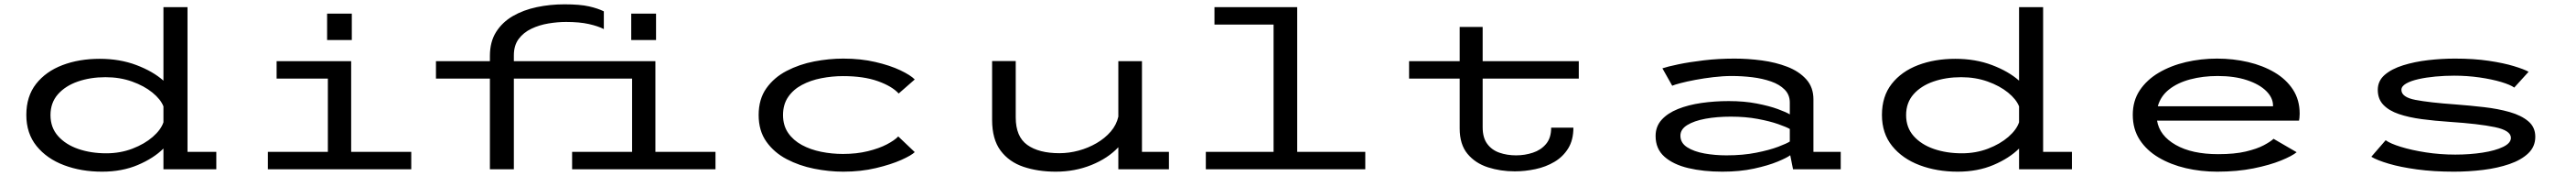

<svg xmlns="http://www.w3.org/2000/svg" viewBox="-20 -783 11940 814"><path d="M453 11Q356.5 11 276.8 -19Q197 -49 149.5 -107.5Q102 -166 102 -251.5Q102 -337.5 147.2 -395Q192.5 -452.5 269.5 -481.8Q346.5 -511 442 -511Q535.5 -511 612.2 -482Q689 -453 737.5 -410V-750H849V-80.5H982.5V0H737.5V-96Q692 -51 618.8 -20Q545.5 11 453 11ZM214 -250.5Q214 -193 249 -153.8Q284 -114.5 342.5 -94.2Q401 -74 472.5 -74Q537.5 -74 593.8 -95.5Q650 -117 688 -150Q726 -183 737.5 -217.5V-291Q724.5 -324 686.2 -355Q648 -386 591.8 -406Q535.5 -426 469 -426Q399 -426 341 -406Q283 -386 248.5 -347Q214 -308 214 -250.5Z M1496 -720H1610.5V-598H1496ZM1221.5 0V-80.5H1499.5V-419.5H1262V-500H1607.5V-80.5H1886V0Z M2250.5 0V-419.5H2000.5V-500H2250.5V-524.5Q2250.5 -589.5 2279.2 -635Q2308 -680.5 2357 -708.8Q2406 -737 2467.8 -750Q2529.5 -763 2596 -763Q2668 -763 2709.8 -753.5Q2751.5 -744 2778.5 -730.5V-648.5Q2752.5 -662 2709.2 -671.8Q2666 -681.5 2603.5 -681.5Q2564 -681.5 2521.8 -674.5Q2479.5 -667.5 2443 -650.2Q2406.5 -633 2384 -603Q2361.5 -573 2361.5 -527V-500H3017.5V-80.5H3296V0H2631.5V-80.5H2909.5V-419.5H2361.5V0ZM2905.5 -720H3020.5V-598H2905.5Z M3888 11Q3822 11 3753 -2.8Q3684 -16.5 3625.8 -47Q3567.5 -77.5 3531.8 -127.8Q3496 -178 3496 -251Q3496 -324.5 3531.8 -374.8Q3567.5 -425 3626 -455.2Q3684.5 -485.5 3753.2 -498.8Q3822 -512 3888 -512Q3969.5 -512 4037.2 -496.2Q4105 -480.5 4152.5 -458Q4200 -435.5 4219.5 -415.5L4145 -350.5Q4114.5 -384 4048.8 -407.5Q3983 -431 3887.5 -431Q3836 -431 3786.2 -421.2Q3736.5 -411.5 3696.5 -390.2Q3656.5 -369 3632.8 -334.5Q3609 -300 3609 -251Q3609 -202.5 3632.8 -168.2Q3656.5 -134 3696.2 -112.5Q3736 -91 3785.5 -81Q3835 -71 3886.5 -71Q3950.5 -71 4002.2 -83.8Q4054 -96.5 4090 -115.2Q4126 -134 4143 -152L4219.5 -79.5Q4204.5 -64.5 4156.8 -43.2Q4109 -22 4039.2 -5.5Q3969.5 11 3888 11Z M4873 11Q4790.5 11 4723.5 -11.5Q4656.5 -34 4617.2 -86.5Q4578 -139 4578 -228.5V-500.5H4687.5V-240Q4687.5 -151 4741 -112.8Q4794.5 -74.5 4890 -74.5Q4934.5 -74.5 4979 -86.5Q5023.5 -98.5 5062.2 -121Q5101 -143.5 5127.8 -174.5Q5154.5 -205.5 5163 -243.5V-500H5272.5V-80.5H5397.5V0H5163V-102Q5114.5 -50.5 5038 -19.8Q4961.5 11 4873 11Z M5568.5 0V-80.5H5882.5V-669.5H5608.5V-750H5992V-80.5H6307.5V0Z M6745 -189V-419.5H6510.5V-500H6745V-658.5H6851.5V-500H7297V-419.5H6851.5V-194.5Q6851.5 -146 6872.8 -117.5Q6894 -89 6929.2 -76.8Q6964.5 -64.5 7006.5 -64.5Q7047 -64.5 7084.2 -76.8Q7121.5 -89 7145.2 -117Q7169 -145 7169 -192.5H7272Q7272 -135.5 7248 -96.8Q7224 -58 7184.2 -34.5Q7144.5 -11 7096.2 -0.8Q7048 9.5 7000 9.5Q6934.5 9.5 6876 -9.2Q6817.5 -28 6781.2 -71.5Q6745 -115 6745 -189Z M7962.5 11Q7875 11 7805 -5.5Q7735 -22 7694 -58.2Q7653 -94.5 7653 -154Q7653 -198 7680.8 -228.8Q7708.5 -259.5 7756.5 -278.8Q7804.5 -298 7865.5 -306.8Q7926.5 -315.5 7992 -315.5Q8064 -315.5 8122 -304.2Q8180 -293 8219.5 -278.5Q8259 -264 8275 -254V-308.5Q8275 -344.5 8251.2 -368.5Q8227.5 -392.5 8188 -406.2Q8148.5 -420 8101 -425.8Q8053.5 -431.5 8006.5 -431.5Q7965 -431.5 7920.8 -426.2Q7876.5 -421 7836.8 -413.5Q7797 -406 7768.5 -398.5Q7740 -391 7730 -386.5L7684.5 -467Q7708 -475 7758.5 -485.5Q7809 -496 7876.5 -504Q7944 -512 8019 -512Q8081 -512 8145.2 -503.5Q8209.5 -495 8263.8 -474Q8318 -453 8351.2 -416.2Q8384.5 -379.5 8384.5 -323.5V-80.5H8511V0H8290L8277 -65Q8262 -53.5 8218.5 -35.5Q8175 -17.5 8109.2 -3.2Q8043.5 11 7962.5 11ZM7981.5 -64.5Q8058 -64.5 8119.5 -76.8Q8181 -89 8221.2 -104.2Q8261.5 -119.5 8275 -128.5V-186.5Q8259.5 -195.5 8221 -209Q8182.5 -222.5 8126.2 -233Q8070 -243.5 8001.5 -243.5Q7937 -243.5 7884 -233.8Q7831 -224 7799.5 -204.5Q7768 -185 7768 -155.5Q7768 -122 7799.2 -102Q7830.5 -82 7879.2 -73.2Q7928 -64.5 7981.5 -64.5Z M9053 11Q8956.5 11 8876.8 -19Q8797 -49 8749.5 -107.5Q8702 -166 8702 -251.5Q8702 -337.5 8747.2 -395Q8792.5 -452.5 8869.5 -481.8Q8946.5 -511 9042 -511Q9135.5 -511 9212.2 -482Q9289 -453 9337.5 -410V-750H9449V-80.5H9582.5V0H9337.5V-96Q9292 -51 9218.8 -20Q9145.5 11 9053 11ZM8814 -250.5Q8814 -193 8849 -153.8Q8884 -114.5 8942.5 -94.2Q9001 -74 9072.5 -74Q9137.5 -74 9193.8 -95.5Q9250 -117 9288 -150Q9326 -183 9337.5 -217.5V-291Q9324.5 -324 9286.2 -355Q9248 -386 9191.8 -406Q9135.5 -426 9069 -426Q8999 -426 8941 -406Q8883 -386 8848.5 -347Q8814 -308 8814 -250.5Z M10256 11Q10180.5 11 10110.5 -5.2Q10040.5 -21.5 9984.8 -54.2Q9929 -87 9896.8 -136.2Q9864.5 -185.5 9864.5 -252Q9864.5 -317 9897 -365.5Q9929.5 -414 9985.2 -446.8Q10041 -479.5 10110.8 -495.8Q10180.5 -512 10255 -512Q10330 -512 10398.8 -496Q10467.5 -480 10521.5 -448.2Q10575.5 -416.5 10606.8 -368.8Q10638 -321 10638 -257Q10638 -247 10637 -238.5Q10636 -230 10635 -225H9977Q9988.5 -155.5 10063.5 -112.8Q10138.5 -70 10260.5 -70Q10336.5 -70 10388.2 -82.2Q10440 -94.5 10471.2 -111Q10502.5 -127.5 10517 -141L10624 -79Q10603 -61.5 10551.2 -40.5Q10499.5 -19.5 10423.8 -4.2Q10348 11 10256 11ZM10258 -431.5Q10189.5 -431.5 10131 -416Q10072.5 -400.5 10033 -369.5Q9993.5 -338.5 9980.5 -291.5H10514.5V-294.5Q10514.5 -331 10482.8 -362.2Q10451 -393.5 10393.2 -412.5Q10335.5 -431.5 10258 -431.5Z M11353 11Q11258.5 11 11181.5 0.5Q11104.5 -10 11050.5 -26Q10996.5 -42 10970 -58L11036.5 -134.5Q11057.5 -119 11107 -103.8Q11156.5 -88.5 11222.8 -78.2Q11289 -68 11359.5 -68Q11426 -68 11485 -77Q11544 -86 11580.5 -103.5Q11617 -121 11617 -145.5Q11617 -179.5 11542.8 -195Q11468.5 -210.5 11332 -219.5Q11264 -224 11203.8 -232Q11143.5 -240 11097.8 -255.5Q11052 -271 11026 -298Q11000 -325 11000 -367.5Q11000 -409 11032.2 -436.8Q11064.5 -464.5 11117.5 -481Q11170.5 -497.5 11233.2 -504.8Q11296 -512 11357.5 -512Q11445 -512 11514.2 -501.8Q11583.5 -491.5 11630.5 -477.2Q11677.5 -463 11699 -451L11632.5 -378Q11614.5 -391 11571.8 -403.8Q11529 -416.5 11471.8 -424.8Q11414.5 -433 11354 -433Q11310.5 -433 11267.2 -429Q11224 -425 11188.5 -417Q11153 -409 11131.2 -396.5Q11109.5 -384 11109.5 -367.5Q11109.5 -333.5 11174.5 -321Q11239.5 -308.5 11360.5 -300Q11426.5 -295 11492 -287.5Q11557.5 -280 11611.2 -264.8Q11665 -249.5 11697.5 -222.2Q11730 -195 11730 -150.5Q11730 -105 11697.5 -74Q11665 -43 11610.2 -24.2Q11555.5 -5.5 11488.5 2.8Q11421.5 11 11353 11Z"/></svg>

Font: Trispace Expanded
Style: Regular
Weight: 400
Width: 7
Designer: Tyler Finck
Foundry: Etcetera Type Company
Version: Version 1.210; ttfautohint (v1.8.3)